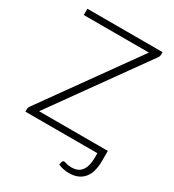

<svg xmlns="http://www.w3.org/2000/svg" viewBox="-210 -827 1026 1131"><g transform="rotate(30 303.0 -261.5)"><path d="M570.5 -42.5V26Q570.5 62.5 562.8 92Q555 121.5 538.5 142.2Q522 163 496.8 174.2Q471.5 185.5 436.5 185.5Q416.5 185.5 399 181.8Q381.5 178 362.5 170L367.5 150.5Q369.5 143.5 373 141.8Q376.5 140 380 140Q384.5 140 398 144.5Q411.5 149 432.5 149Q480.5 149 502.2 117.8Q524 86.5 524 32V0H34.5V-18.5Q34.5 -24 36.2 -28.2Q38 -32.5 40.5 -36.5L490.5 -665H47.5V-707.5H559V-690Q559 -680.5 552 -669.5L103 -42.5Z"/></g></svg>

Font: Lato 2
Style: Regular
Weight: 300
Designer: Lukasz Dziedzic with Adam Twardoch and Botio Nikoltchev
Foundry: tyPoland Lukasz Dziedzic
Version: Version 2.015; 2015-08-06; http://www.latofonts.com/